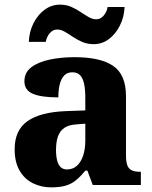

<svg xmlns="http://www.w3.org/2000/svg" viewBox="-20 -796 654 826"><path d="M200 10Q157 10 121 -8Q85 -26 64 -62.5Q43 -99 43 -154Q43 -236 98.5 -275Q154 -314 265 -318L347 -321V-375Q347 -410 342 -434.5Q337 -459 325 -472Q313 -485 291 -485Q270 -485 257 -472Q244 -459 237.5 -435Q231 -411 231 -377Q158 -377 121.5 -392.5Q85 -408 85 -446Q85 -484 114.5 -506.5Q144 -529 193 -539.5Q242 -550 301 -550Q412 -550 467 -512.5Q522 -475 522 -382V-128Q522 -101 527.5 -85.5Q533 -70 546.5 -63.5Q560 -57 582 -57H586V0H379L356 -62H347Q325 -35 305.5 -19.5Q286 -4 261.5 3Q237 10 200 10ZM268 -67Q293 -67 310.5 -82.5Q328 -98 337.5 -126Q347 -154 347 -191V-264L310 -261Q276 -259 257 -246Q238 -233 229.5 -209.5Q221 -186 221 -151Q221 -124 226 -105Q231 -86 241.5 -76.5Q252 -67 268 -67ZM383 -606Q356 -606 334 -615.5Q312 -625 293.5 -637.5Q275 -650 258.5 -659.5Q242 -669 226 -669Q207 -669 193.5 -652.5Q180 -636 177 -616H104Q106 -661 124.5 -697Q143 -733 172.5 -754.5Q202 -776 238 -776Q265 -776 286.5 -766.5Q308 -757 326.5 -744.5Q345 -732 361.5 -722.5Q378 -713 394 -713Q413 -713 426.5 -729.5Q440 -746 443 -766H516Q514 -722 495.5 -685.5Q477 -649 448 -627.5Q419 -606 383 -606Z"/></svg>

Font: Noto Serif Kannada ExtraBold
Style: Regular
Weight: 800
Version: Version 2.003